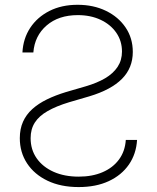

<svg xmlns="http://www.w3.org/2000/svg" viewBox="-20 -758 645 790"><path d="M303.7 11.7Q230 11.7 175.5 -14.4Q121.1 -40.5 91.3 -85.9Q61.5 -131.3 61.5 -189.5Q61.5 -227.5 74.7 -257.1Q87.9 -286.6 113 -309.3Q138.2 -332 173.3 -349.1Q208.5 -366.2 252 -379.4L332.5 -402.8Q379.4 -416.5 412.6 -436Q445.8 -455.6 463.9 -482.9Q481.9 -510.3 481.9 -545.9Q481.9 -589.4 458.5 -623.3Q435.1 -657.2 394 -676.5Q353 -695.8 300.3 -695.8Q221.2 -695.8 171.9 -653.3Q122.6 -610.8 117.2 -542H72.3Q75.2 -599.1 104.2 -643.3Q133.3 -687.5 183.3 -712.9Q233.4 -738.3 299.3 -738.3Q364.7 -738.3 416 -713.4Q467.3 -688.5 496.8 -644.8Q526.4 -601.1 526.4 -544.4Q526.4 -478.5 481.9 -433.6Q437.5 -388.7 348.1 -361.8L264.6 -337.4Q211.4 -321.3 176 -301Q140.6 -280.8 123.3 -253.7Q106 -226.6 106 -189.5Q106 -142.1 131.1 -106.4Q156.2 -70.8 200.7 -51Q245.1 -31.2 303.7 -31.2Q359.9 -31.2 402.3 -49.6Q444.8 -67.9 469.7 -101.8Q494.6 -135.7 497.6 -182.1H543.9Q540.5 -124.5 510.3 -80.8Q480 -37.1 427.5 -12.7Q375 11.7 303.7 11.7Z"/></svg>

Font: Inter 20pt ExtraLight
Style: Regular
Weight: 250
Version: Version 4.001;git-66647c0bb